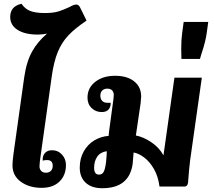

<svg xmlns="http://www.w3.org/2000/svg" viewBox="-20 -987 1131 1016"><path d="M195 -163Q189 -123 189 -107Q189 -92 198 -82.5Q207 -73 223 -73Q240 -73 249.5 -83Q259 -93 259 -110Q259 -140 229 -140Q215 -140 206 -137V-145Q206 -165 219 -178.5Q232 -192 256 -192Q287 -192 308 -169Q329 -146 329 -114Q329 -60 295 -26.5Q261 7 200 7Q135 7 90.5 -25Q46 -57 46 -113Q46 -130 51 -170L108 -577Q120 -661 150 -714.5Q180 -768 229 -809Q202 -804 180 -804Q112 -804 73 -829Q34 -854 34 -897Q34 -954 94 -967Q112 -940 140 -929Q168 -918 218 -918Q261 -918 289 -926.5Q317 -935 348 -950Q371 -963 383 -963Q396 -963 403 -949L438 -878Q377 -837 342 -800Q307 -763 286 -712.5Q265 -662 254 -584Z M1048 -576 986 -138Q979 -77 977 -44Q975 -18 975 -20Q972 0 957 0H824Q817 -54 794.5 -93Q772 -132 742.5 -154Q713 -176 687 -180L682 -120Q664 9 521 9Q465 9 433.5 -20Q402 -49 402 -100Q402 -148 423 -185.5Q444 -223 479 -244Q514 -265 555 -268Q556 -287 561 -320L578 -446Q579 -452 580.5 -464.5Q582 -477 582 -485Q582 -500 573 -509Q564 -518 548 -518Q531 -518 521 -508Q511 -498 511 -481Q511 -463 521 -453Q531 -443 548 -443H566Q566 -420 554 -407Q542 -394 518 -394Q487 -394 465 -415Q443 -436 443 -470Q443 -522 484 -554Q525 -586 589 -586Q653 -586 690 -556.5Q727 -527 727 -476Q727 -467 724 -440L699 -270Q737 -263 779 -235.5Q821 -208 845 -165L903 -576ZM545 -187Q511 -182 494.5 -158Q478 -134 478 -99Q478 -63 504 -63Q520 -63 528 -76.5Q536 -90 541 -127Q545 -165 545 -187Z M939 -730Q939 -776 944 -813L952 -871H1082L1074 -813Q1068 -767 1046 -702L1038 -675H940Z"/></svg>

Font: Krub
Style: Bold Italic
Weight: 700
Italic angle: -8°
Designer: Ekaluck Peanpanawate
Foundry: Cadson Demak Co.,Ltd.
Version: Version 1.000; ttfautohint (v1.6)